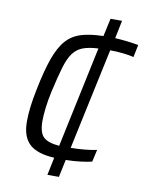

<svg xmlns="http://www.w3.org/2000/svg" viewBox="-81 -754 629 821"><g transform="rotate(10 234.0 -344.0)"><path d="M182 8 198 -69Q123 -73 89.5 -104.5Q56 -136 56 -202Q56 -260 73 -342Q90 -427 109 -480.5Q128 -534 154 -563.5Q180 -593 219 -605Q258 -617 315 -618L332 -696H382L366 -618Q420 -615 468 -606L457 -552Q438 -557 410 -560Q382 -563 354 -563L260 -123Q288 -123 320 -126Q352 -129 373 -134L361 -81Q340 -76 311.5 -72.5Q283 -69 248 -68L232 8ZM121 -216Q121 -166 140.5 -146.5Q160 -127 210 -123L303 -562Q263 -560 237 -550.5Q211 -541 194 -518Q177 -495 164.5 -452.5Q152 -410 137 -343Q129 -306 125 -272.5Q121 -239 121 -216Z"/></g></svg>

Font: Saira Light
Style: Italic
Weight: 300
Italic angle: -12°
Designer: Hector Gatti with collaboration of the Omnibus-Type team
Foundry: Omnibus-Type
Version: Version 1.100; ttfautohint (v1.8.3)